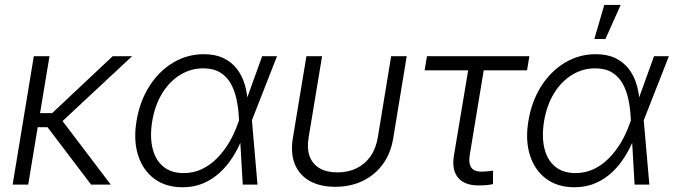

<svg xmlns="http://www.w3.org/2000/svg" viewBox="-20 -770 2812 801"><path d="M186.5 -535.6 97.7 0H32.7L121.1 -535.6ZM531.2 -535.6 213.4 -239.3H109.9L119.6 -297.9H197.3L450.2 -535.6ZM359.9 0 175.3 -243.2 221.2 -291 441.9 0Z M741.7 11.2Q671.4 11.2 623.5 -24.4Q575.7 -60.1 555.9 -122.8Q536.1 -185.5 549.8 -266.6Q563.5 -348.1 603.3 -410.6Q643.1 -473.1 701.9 -508.5Q760.7 -543.9 830.6 -543.9Q878.9 -543.9 912.8 -527.3Q946.8 -510.7 968.5 -482.4Q990.2 -454.1 1001 -417.7Q1011.7 -381.3 1013.7 -341.3H1036.1L1030.8 -270L1054.2 0H992.7L976.6 -278.8Q974.6 -319.3 966.6 -356.4Q958.5 -393.6 942.1 -422.4Q925.8 -451.2 897.9 -468Q870.1 -484.9 828.1 -484.9Q775.9 -484.9 731.4 -457.5Q687 -430.2 656.7 -380.9Q626.5 -331.5 615.2 -265.6Q604.5 -200.2 616.5 -151.1Q628.4 -102.1 661.4 -75Q694.3 -47.9 746.1 -47.9Q786.6 -47.9 821.5 -64.2Q856.4 -80.6 885 -109.4Q913.6 -138.2 935.8 -175.5Q958 -212.9 972.7 -255.4L1073.7 -535.6H1135.7L1030.3 -266.6L1012.2 -195.3H991.7Q975.1 -153.3 951.7 -116Q928.2 -78.6 897.2 -50Q866.2 -21.5 827.6 -5.1Q789.1 11.2 741.7 11.2Z M1378.9 9.3Q1315.4 9.3 1272 -15.1Q1228.5 -39.6 1210 -85.2Q1191.4 -130.9 1201.7 -193.8L1258.3 -535.6H1323.7L1267.6 -196.8Q1259.8 -149.9 1272 -117.4Q1284.2 -85 1313.7 -67.9Q1343.3 -50.8 1387.7 -50.8Q1432.1 -50.8 1467.3 -67.9Q1502.4 -85 1525.4 -117.4Q1548.3 -149.9 1556.2 -196.8L1611.8 -535.6H1676.8L1620.6 -193.8Q1610.4 -130.9 1577.4 -85.4Q1544.4 -40 1493.7 -15.4Q1442.9 9.3 1378.9 9.3Z M1986.3 3.4Q1922.9 6.3 1893.3 -26.1Q1863.8 -58.6 1873.5 -119.6L1933.1 -476.6H1751.5L1761.2 -535.6H2188.5L2178.7 -476.6H1998L1939.9 -124.5Q1933.6 -86.9 1947.3 -69.3Q1960.9 -51.8 1998 -54.2Q2006.3 -54.7 2016.8 -55.7Q2027.3 -56.6 2037.1 -58.1L2036.6 -2Q2025.9 0.5 2012.7 2Q1999.5 3.4 1986.3 3.4Z M2376.5 11.2Q2306.2 11.2 2258.3 -24.4Q2210.4 -60.1 2190.7 -122.8Q2170.9 -185.5 2184.6 -266.6Q2198.2 -348.1 2238 -410.6Q2277.8 -473.1 2336.7 -508.5Q2395.5 -543.9 2465.3 -543.9Q2513.7 -543.9 2547.6 -527.3Q2581.5 -510.7 2603.3 -482.4Q2625 -454.1 2635.7 -417.7Q2646.5 -381.3 2648.4 -341.3H2670.9L2665.5 -270L2689 0H2627.4L2611.3 -278.8Q2609.4 -319.3 2601.3 -356.4Q2593.3 -393.6 2576.9 -422.4Q2560.5 -451.2 2532.7 -468Q2504.9 -484.9 2462.9 -484.9Q2410.6 -484.9 2366.2 -457.5Q2321.8 -430.2 2291.5 -380.9Q2261.2 -331.5 2250 -265.6Q2239.3 -200.2 2251.2 -151.1Q2263.2 -102.1 2296.1 -75Q2329.1 -47.9 2380.9 -47.9Q2421.4 -47.9 2456.3 -64.2Q2491.2 -80.6 2519.8 -109.4Q2548.3 -138.2 2570.6 -175.5Q2592.8 -212.9 2607.4 -255.4L2708.5 -535.6H2770.5L2665 -266.6L2647 -195.3H2626.5Q2609.9 -153.3 2586.4 -116Q2563 -78.6 2532 -50Q2501 -21.5 2462.4 -5.1Q2423.8 11.2 2376.5 11.2ZM2459.5 -607.4 2501 -749.5H2569.3L2505.9 -607.4Z"/></svg>

Font: Inter 20pt Light
Style: Italic
Weight: 300
Italic angle: -9.3988°
Version: Version 4.001;git-66647c0bb